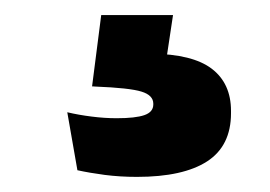

<svg xmlns="http://www.w3.org/2000/svg" viewBox="-20 -36 357 254"><path d="M208.9 -16.1 196.2 68.2 137.4 36.2Q148.4 35.3 158.9 35.1Q169.5 34.8 180.1 35Q234.7 35.6 260.1 54.9Q285.6 74.3 285.6 110.7V113.7Q285.6 157 254 177.5Q222.3 198 161.2 198Q138.9 198 118.6 195.4Q98.3 192.7 82.4 189.2L69 112.5Q84.2 116.1 101.2 118.2Q118.2 120.4 134.4 120.4Q159.2 120.4 171 116.3Q182.8 112.2 182.8 102.2V101.2Q182.8 90 167.2 85.2Q151.6 80.3 105.9 78.5Q104.1 78.3 103.1 78.3Q102.2 78.3 101.8 78.3L113.9 -16.1Z"/></svg>

Font: Anek Bangla Medium
Style: Regular
Weight: 500
Designer: Sulekha Rajkumar (Bangla), Yesha Goshar (Latin)
Foundry: Ek Type
Version: Version 1.003